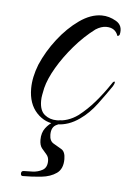

<svg xmlns="http://www.w3.org/2000/svg" viewBox="-40 -303 331 489"><g transform="rotate(5 126.0 -58.5)"><path d="M112 15Q81 15 59.5 -8Q38 -31 38 -70Q38 -99 51 -132Q66 -167 90.5 -198.5Q115 -230 144 -250.5Q173 -271 201 -271Q220 -271 238 -260.5Q256 -250 251 -227Q250 -224 247.5 -223Q245 -222 245 -223Q238 -243 215 -243Q202 -243 188 -234Q160 -213 135.5 -184.5Q111 -156 94 -127Q77 -98 71 -74Q69 -64 67.5 -56.5Q66 -49 66 -41Q66 -16 79 -5.5Q92 5 110 5Q139 5 164 -13Q186 -30 205 -52Q224 -74 242 -101Q245 -106 248 -106Q249 -106 249 -104Q249 -101 245 -94Q230 -72 211 -46.5Q192 -21 169 -5Q155 5 140.5 10Q126 15 112 15ZM36 154Q31 154 31 148Q31 141 38 141Q46 141 60 140.5Q74 140 85.5 133.5Q97 127 97 110Q97 100 91 93.5Q85 87 79 79.5Q73 72 73 58Q73 40 82 28Q91 16 102.5 10Q114 4 121 4Q123 4 126 4.5Q129 5 128 9Q124 11 110.5 17Q97 23 97 43Q97 59 107.5 65Q118 71 128 77Q138 83 138 102Q138 127 122.5 138Q107 149 83.5 151.5Q60 154 36 154Z"/></g></svg>

Font: The Nautigal
Style: Regular
Weight: 400
Designer: Robert E. Leuschke
Foundry: Robert E. Leuschke
Version: Version 1.100; ttfautohint (v1.8.3)